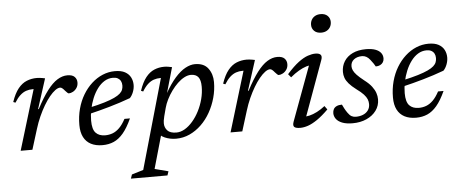

<svg xmlns="http://www.w3.org/2000/svg" viewBox="-58 -864 3010 1254"><g transform="rotate(-5 1447.0 -237.0)"><path d="M170.5 -394Q169 -394 167.2 -394Q165.5 -394 164 -394Q141 -394 120.8 -387Q100.5 -380 81.8 -363Q63 -346 44.5 -316L30.5 -321.5Q49.5 -377.5 74.8 -408.5Q100 -439.5 131 -452Q162 -464.5 197 -464.5Q206 -464.5 215 -463.5Q224 -462.5 233 -461Q242 -459.5 251 -457.5L188 -261H192.5Q231 -334.5 265 -379.2Q299 -424 331.8 -444.2Q364.5 -464.5 397.5 -464.5Q430 -464.5 444.8 -449.5Q459.5 -434.5 459.5 -412.5Q459.5 -391.5 449.2 -376.5Q439 -361.5 424.5 -353.8Q410 -346 397 -346Q394 -346 387.8 -351.2Q381.5 -356.5 373.5 -366Q365.5 -376 358 -382.2Q350.5 -388.5 343.5 -388.5Q329 -388.5 311 -375.2Q293 -362 273.5 -338.2Q254 -314.5 235 -282.5Q216 -250.5 199 -212.5Q182 -174.5 169.5 -133.5L128 0H51Z M693 -422.5Q662.5 -422.5 636.8 -406.8Q611 -391 590.8 -363.8Q570.5 -336.5 556.2 -302Q542 -267.5 534.2 -229.8Q526.5 -192 526.5 -156Q526.5 -98.5 548.5 -75.5Q570.5 -52.5 610 -52.5Q636 -52.5 659.2 -61.2Q682.5 -70 703.8 -91Q725 -112 744.5 -148.5H780.5Q753 -88 723.8 -53.5Q694.5 -19 661.2 -4.5Q628 10 587.5 10Q543 10 511.8 -6.2Q480.5 -22.5 464 -54.5Q447.5 -86.5 447.5 -134.5Q447.5 -190.5 461 -240.5Q474.5 -290.5 499 -331.2Q523.5 -372 556.5 -402Q589.5 -432 628.2 -448.2Q667 -464.5 709 -464.5Q750 -464.5 775 -450.8Q800 -437 811.8 -414.2Q823.5 -391.5 823.5 -364.5Q823.5 -341.5 814.5 -318.2Q805.5 -295 791.5 -280.5Q757.5 -268 723.2 -256.8Q689 -245.5 654.5 -235.8Q620 -226 586 -217Q552 -208 519.5 -200.5L521.5 -241Q581.5 -254 622.5 -266.5Q663.5 -279 688.8 -291Q714 -303 727.2 -315Q740.5 -327 745.2 -340Q750 -353 750 -367Q750 -384 743.5 -396.2Q737 -408.5 724.5 -415.5Q712 -422.5 693 -422.5Z M1005 -143Q1000.5 -125.5 999.2 -114.8Q998 -104 998 -97Q998 -69.5 1016 -49.8Q1034 -30 1075 -30Q1103 -30 1130.5 -46.2Q1158 -62.5 1182.5 -91Q1207 -119.5 1225.5 -155.8Q1244 -192 1254.8 -232.8Q1265.5 -273.5 1265.5 -314Q1265.5 -357.5 1249.8 -377.2Q1234 -397 1201.5 -397Q1180.5 -397 1157.8 -385Q1135 -373 1113.5 -352.2Q1092 -331.5 1073 -305.2Q1054 -279 1040 -250.8Q1026 -222.5 1019 -196ZM948.5 -49.5H981.5L912 194.5L1001 217.5L992 244H752.5L761.5 217.5L837.5 194.5L1005 -394Q1004.5 -394 1003.5 -394Q1002.5 -394 1001.5 -394Q978.5 -394 958 -387Q937.5 -380 918.8 -363Q900 -346 882 -316L868 -321.5Q887 -377.5 911.8 -408.5Q936.5 -439.5 967 -452.2Q997.5 -465 1031.5 -465Q1044.5 -465 1057.5 -463Q1070.5 -461 1083.5 -458L1032 -278L1033.5 -288Q1068.5 -350.5 1103 -389.5Q1137.5 -428.5 1170.8 -446.5Q1204 -464.5 1234 -464.5Q1292.5 -464.5 1320.2 -427.2Q1348 -390 1348 -337.5Q1348 -285 1334 -234.5Q1320 -184 1295 -139.8Q1270 -95.5 1235.2 -62Q1200.5 -28.5 1158.5 -9.2Q1116.5 10 1069.5 10Q1030.5 10 996 -4.8Q961.5 -19.5 948.5 -49.5Z M1546.5 -394Q1545 -394 1543.2 -394Q1541.5 -394 1540 -394Q1517 -394 1496.8 -387Q1476.5 -380 1457.8 -363Q1439 -346 1420.5 -316L1406.5 -321.5Q1425.5 -377.5 1450.8 -408.5Q1476 -439.5 1507 -452Q1538 -464.5 1573 -464.5Q1582 -464.5 1591 -463.5Q1600 -462.5 1609 -461Q1618 -459.5 1627 -457.5L1564 -261H1568.5Q1607 -334.5 1641 -379.2Q1675 -424 1707.8 -444.2Q1740.5 -464.5 1773.5 -464.5Q1806 -464.5 1820.8 -449.5Q1835.5 -434.5 1835.5 -412.5Q1835.5 -391.5 1825.2 -376.5Q1815 -361.5 1800.5 -353.8Q1786 -346 1773 -346Q1770 -346 1763.8 -351.2Q1757.5 -356.5 1749.5 -366Q1741.5 -376 1734 -382.2Q1726.5 -388.5 1719.5 -388.5Q1705 -388.5 1687 -375.2Q1669 -362 1649.5 -338.2Q1630 -314.5 1611 -282.5Q1592 -250.5 1575 -212.5Q1558 -174.5 1545.5 -133.5L1504 0H1427Z M1844 -35.5 1982.5 -410 1998.5 -392.5Q1980.5 -393.5 1957 -386Q1933.5 -378.5 1907 -363Q1880.5 -347.5 1852.5 -324L1834.5 -346Q1878 -395 1912.2 -420.5Q1946.5 -446 1974 -455.2Q2001.5 -464.5 2023.5 -464.5Q2048 -464.5 2057.8 -453.8Q2067.5 -443 2058.5 -419L1920 -38L1908 -61Q1927 -59 1950.8 -64.8Q1974.5 -70.5 2000.8 -84Q2027 -97.5 2053 -118L2070 -94.5Q2029 -54 1995.5 -31.2Q1962 -8.5 1934.8 0.8Q1907.5 10 1884 10Q1853.5 10 1844 0Q1834.5 -10 1844 -35.5ZM2012 -653.5Q2012 -672 2020.2 -686.8Q2028.5 -701.5 2043.8 -710Q2059 -718.5 2080 -718.5Q2109 -718.5 2125.5 -702.5Q2142 -686.5 2142 -662.5Q2142 -644 2133.8 -629.2Q2125.5 -614.5 2110.2 -606Q2095 -597.5 2074 -597.5Q2045 -597.5 2028.5 -613.5Q2012 -629.5 2012 -653.5Z M2167.5 -117.5Q2174 -104.5 2180.2 -92Q2186.5 -79.5 2199 -61.5Q2211.5 -43.5 2224 -37Q2236.5 -30.5 2251.5 -30.5Q2277.5 -30.5 2298.5 -39Q2319.5 -47.5 2332 -64.5Q2344.5 -81.5 2344.5 -105.5Q2344.5 -122 2338.5 -137.2Q2332.5 -152.5 2316.5 -170Q2300.5 -187.5 2270 -209.5Q2240 -232 2223 -251.8Q2206 -271.5 2199.2 -290.2Q2192.5 -309 2192.5 -329Q2192.5 -368 2211.8 -398.8Q2231 -429.5 2267.5 -447Q2304 -464.5 2355 -464.5Q2391.5 -464.5 2415.8 -455.8Q2440 -447 2452.2 -431.5Q2464.5 -416 2464.5 -395Q2464.5 -381 2457.8 -370Q2451 -359 2438.8 -352.8Q2426.5 -346.5 2409.5 -346.5Q2404 -357 2397 -367Q2390 -377 2378 -392.5Q2366.5 -407.5 2353.2 -414.5Q2340 -421.5 2326 -421.5Q2293 -421.5 2272.2 -405.2Q2251.5 -389 2251.5 -361Q2251.5 -348 2257.8 -334.2Q2264 -320.5 2280.2 -303.2Q2296.5 -286 2327 -262Q2358 -238.5 2374.8 -216.2Q2391.5 -194 2398.5 -173.2Q2405.5 -152.5 2405.5 -131.5Q2405.5 -90 2382 -58Q2358.5 -26 2318.2 -8Q2278 10 2227 10Q2185 10 2158.2 -0.8Q2131.5 -11.5 2119 -29Q2106.5 -46.5 2106.5 -66.5Q2106.5 -81.5 2112.8 -93Q2119 -104.5 2132.8 -111Q2146.5 -117.5 2167.5 -117.5Z M2749 -422.5Q2718.5 -422.5 2692.8 -406.8Q2667 -391 2646.8 -363.8Q2626.5 -336.5 2612.2 -302Q2598 -267.5 2590.2 -229.8Q2582.5 -192 2582.5 -156Q2582.5 -98.5 2604.5 -75.5Q2626.5 -52.5 2666 -52.5Q2692 -52.5 2715.2 -61.2Q2738.5 -70 2759.8 -91Q2781 -112 2800.5 -148.5H2836.5Q2809 -88 2779.8 -53.5Q2750.5 -19 2717.2 -4.5Q2684 10 2643.5 10Q2599 10 2567.8 -6.2Q2536.5 -22.5 2520 -54.5Q2503.5 -86.5 2503.5 -134.5Q2503.5 -190.5 2517 -240.5Q2530.5 -290.5 2555 -331.2Q2579.5 -372 2612.5 -402Q2645.5 -432 2684.2 -448.2Q2723 -464.5 2765 -464.5Q2806 -464.5 2831 -450.8Q2856 -437 2867.8 -414.2Q2879.5 -391.5 2879.5 -364.5Q2879.5 -341.5 2870.5 -318.2Q2861.5 -295 2847.5 -280.5Q2813.5 -268 2779.2 -256.8Q2745 -245.5 2710.5 -235.8Q2676 -226 2642 -217Q2608 -208 2575.5 -200.5L2577.5 -241Q2637.5 -254 2678.5 -266.5Q2719.5 -279 2744.8 -291Q2770 -303 2783.2 -315Q2796.5 -327 2801.2 -340Q2806 -353 2806 -367Q2806 -384 2799.5 -396.2Q2793 -408.5 2780.5 -415.5Q2768 -422.5 2749 -422.5Z"/></g></svg>

Font: Newsreader 14pt
Style: Italic
Weight: 400
Italic angle: -17°
Designer: Hugues Gentile
Foundry: Production Type
Version: Version 1.003